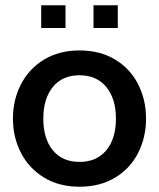

<svg xmlns="http://www.w3.org/2000/svg" viewBox="-20 -697 603 727"><path d="M29 -248Q29 -319 59.5 -378Q90 -437 147 -471.5Q204 -506 281 -506Q359 -506 416 -471.5Q473 -437 503 -378Q533 -319 533 -248Q533 -177 503 -118Q473 -59 416 -24.5Q359 10 281 10Q204 10 147 -24.5Q90 -59 59.5 -118Q29 -177 29 -248ZM419 -248Q419 -323 382.5 -367.5Q346 -412 281 -412Q216 -412 180 -367.5Q144 -323 144 -248Q144 -172 180 -128Q216 -84 281 -84Q346 -84 382.5 -128Q419 -172 419 -248ZM136 -677H228V-591H136ZM334 -677H426V-591H334Z"/></svg>

Font: Cabin SemiBold
Style: Regular
Weight: 600
Designer: Pablo Impallari
Foundry: Pablo Impallari. http://www.impallari.com Igino Marini. http://www.ikern.com
Version: Version 2.001